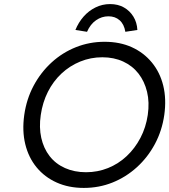

<svg xmlns="http://www.w3.org/2000/svg" viewBox="-20 -912 830 942"><path d="M391 10Q317 10 258 -16.5Q199 -43 159.5 -91Q120 -139 104 -204.5Q88 -270 99 -348Q110 -426 145 -491.5Q180 -557 233 -605.5Q286 -654 352.5 -680.5Q419 -707 493 -707Q568 -707 626.5 -680.5Q685 -654 725 -605.5Q765 -557 781 -491.5Q797 -426 786 -348Q775 -271 740 -205.5Q705 -140 651.5 -91.5Q598 -43 532 -16.5Q466 10 391 10ZM402 -67Q459 -67 510 -87.5Q561 -108 601.5 -146Q642 -184 669 -235.5Q696 -287 705 -348Q714 -410 701.5 -461.5Q689 -513 659.5 -551Q630 -589 584.5 -610Q539 -631 482 -631Q425 -631 373.5 -610Q322 -589 281.5 -551Q241 -513 215 -461.5Q189 -410 180 -348Q171 -287 182.5 -235.5Q194 -184 223.5 -146Q253 -108 299 -87.5Q345 -67 402 -67ZM407 -756 350 -765Q365 -802 390 -830.5Q415 -859 448.5 -875.5Q482 -892 520 -892Q559 -892 588 -875.5Q617 -859 634.5 -830.5Q652 -802 654 -765L595 -756Q589 -793 567 -812.5Q545 -832 512 -832Q479 -832 451 -812.5Q423 -793 407 -756Z"/></svg>

Font: Lexend Light
Style: Italic
Weight: 300
Italic angle: -8.13011°
Designer: Bonnie Shaver-Troup, Thomas Jockin
Foundry: Lexend
Version: Version 1.007